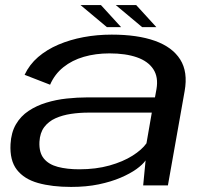

<svg xmlns="http://www.w3.org/2000/svg" viewBox="-20 -731 818 757"><path d="M260.5 6Q320.5 6 369.5 -4.2Q418.5 -14.5 455.8 -30.5Q493 -46.5 517.8 -64.2Q542.5 -82 554 -98.5L544.5 0H642L708 -372Q721.5 -447.5 690.5 -496.5Q659.5 -545.5 590.8 -570Q522 -594.5 420.5 -594.5Q362.5 -594.5 309.2 -584.5Q256 -574.5 210.2 -555Q164.5 -535.5 130.2 -506Q96 -476.5 77 -436L177.5 -397Q195.5 -438.5 229.8 -466Q264 -493.5 310.5 -507Q357 -520.5 411.5 -520.5Q475.5 -520.5 519.8 -505Q564 -489.5 584.5 -458.2Q605 -427 597 -380L591 -347H324Q285 -347 243 -342.5Q201 -338 162.5 -326.2Q124 -314.5 92.8 -293.8Q61.5 -273 42.8 -240.8Q24 -208.5 21.5 -163Q18 -98.5 46.5 -61.8Q75 -25 130 -9.5Q185 6 260.5 6ZM292.5 -63.5Q244.5 -63.5 208.2 -73Q172 -82.5 152.8 -106Q133.5 -129.5 135.5 -172Q137.5 -207.5 154.5 -230Q171.5 -252.5 199 -264.8Q226.5 -277 260 -282Q293.5 -287 329 -287H578.5L557.5 -166Q539.5 -140.5 502.2 -117Q465 -93.5 411.8 -78.5Q358.5 -63.5 292.5 -63.5ZM540.5 -624H596.5L517 -711H436.5ZM401.5 -624H457.5L378 -711H297.5Z"/></svg>

Font: Anybody Expanded
Style: Italic
Weight: 400
Width: 7
Italic angle: -10°
Version: Version 1.113;gftools[0.9.25]